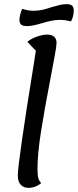

<svg xmlns="http://www.w3.org/2000/svg" viewBox="-20 -882 376 927"><path d="M224 -505Q195 -355 178 -247Q161 -139 161 -66Q161 -36 165 -22Q169 -8 179 2Q166 13 150 19Q134 25 118 25Q94 25 80 10Q66 -5 66 -34Q66 -97 145 -585L153 -637L112 -680Q131 -696 159 -705.5Q187 -715 208 -715Q229 -715 241 -705Q253 -695 253 -675Q253 -660 244 -611.5Q235 -563 224 -505ZM74 -786Q74 -809 87 -839Q98 -836 111.5 -833Q125 -830 141 -830Q164 -830 184.5 -834.5Q205 -839 231 -848Q249 -853 267 -857.5Q285 -862 300 -862Q322 -862 329 -854Q336 -846 336 -831Q336 -803 323 -779Q293 -786 271 -786Q249 -786 229 -782Q209 -778 179 -769Q136 -756 111 -756Q89 -756 81.5 -763.5Q74 -771 74 -786Z"/></svg>

Font: Lemonada Light
Style: Regular
Weight: 300
Designer: Mohamed Gaber (Arabic) Eduardo Tunni (Latin)
Foundry: Kief Type Foundry
Version: Version 3.006